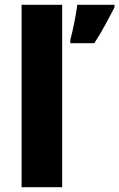

<svg xmlns="http://www.w3.org/2000/svg" viewBox="-20 -780 497 800"><path d="M239 0H70V-760H239ZM457 -749Q439 -715 419.5 -678.5Q400 -642 373 -600H273V-614Q281 -643 289.5 -685.5Q298 -728 302 -760H457Z"/></svg>

Font: Noto Sans Khmer UI ExtraBold
Style: Regular
Weight: 800
Designer: Danh Hong and the Monotype Design Team
Foundry: Monotype Imaging Inc.
Version: Version 2.002; ttfautohint (v1.8.4.7-5d5b)